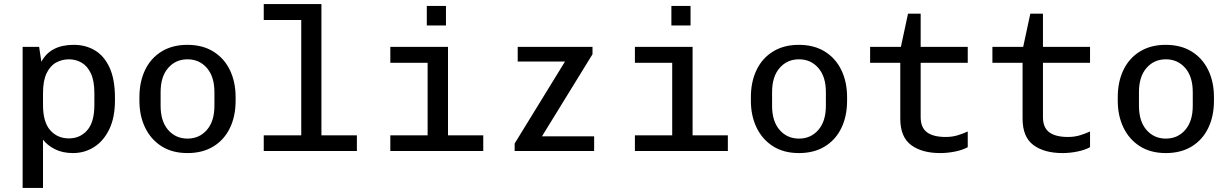

<svg xmlns="http://www.w3.org/2000/svg" viewBox="-20 -741 6040 942"><path d="M91 181V-511H172L183 -438Q227 -521 342 -521Q400 -521 445.5 -494Q491 -467 517.5 -409.5Q544 -352 544 -261V-248Q544 -164 516 -106.5Q488 -49 441.5 -19.5Q395 10 338 10Q287 10 249.5 -9Q212 -28 191 -56V181ZM318 -62Q373 -62 408 -102Q443 -142 443 -226V-284Q443 -344 426 -380.5Q409 -417 380.5 -433.5Q352 -450 318 -450Q285 -450 256 -434.5Q227 -419 209 -382.5Q191 -346 191 -284V-226Q191 -142 226.5 -102Q262 -62 318 -62Z M900 10Q825 10 772.5 -23.5Q720 -57 692 -115Q664 -173 664 -247V-264Q664 -340 692 -398Q720 -456 773 -488.5Q826 -521 899 -521Q974 -521 1027 -488Q1080 -455 1108 -397Q1136 -339 1136 -264V-247Q1136 -171 1108 -113Q1080 -55 1027 -22.5Q974 10 900 10ZM900 -61Q958 -61 995 -103.5Q1032 -146 1032 -222V-289Q1032 -365 995 -407.5Q958 -450 900 -450Q842 -450 805 -407.5Q768 -365 768 -289V-222Q768 -146 805 -103.5Q842 -61 900 -61Z M1274 0V-77H1458V-643H1274V-721H1557V-77H1731V0Z M1895 0V-77H2078V-433H1895V-511H2178V-77H2351V0ZM2074 -616V-712H2168V-616Z M2505 0V-37L2752 -439H2520V-511H2887V-475L2639 -72H2895V0Z M3095 0V-77H3278V-433H3095V-511H3378V-77H3551V0ZM3274 -616V-712H3368V-616Z M3900 10Q3825 10 3772.5 -23.5Q3720 -57 3692 -115Q3664 -173 3664 -247V-264Q3664 -340 3692 -398Q3720 -456 3773 -488.5Q3826 -521 3899 -521Q3974 -521 4027 -488Q4080 -455 4108 -397Q4136 -339 4136 -264V-247Q4136 -171 4108 -113Q4080 -55 4027 -22.5Q3974 10 3900 10ZM3900 -61Q3958 -61 3995 -103.5Q4032 -146 4032 -222V-289Q4032 -365 3995 -407.5Q3958 -450 3900 -450Q3842 -450 3805 -407.5Q3768 -365 3768 -289V-222Q3768 -146 3805 -103.5Q3842 -61 3900 -61Z M4593 10Q4503 10 4450 -29.5Q4397 -69 4397 -159V-433H4249V-511H4400L4435 -674H4497V-511H4728V-433H4497V-167Q4497 -115 4528 -92Q4559 -69 4620 -69Q4652 -69 4679.5 -77.5Q4707 -86 4728 -96V-19Q4703 -5 4666 2.5Q4629 10 4593 10Z M5193 10Q5103 10 5050 -29.5Q4997 -69 4997 -159V-433H4849V-511H5000L5035 -674H5097V-511H5328V-433H5097V-167Q5097 -115 5128 -92Q5159 -69 5220 -69Q5252 -69 5279.5 -77.5Q5307 -86 5328 -96V-19Q5303 -5 5266 2.5Q5229 10 5193 10Z M5700 10Q5625 10 5572.5 -23.5Q5520 -57 5492 -115Q5464 -173 5464 -247V-264Q5464 -340 5492 -398Q5520 -456 5573 -488.5Q5626 -521 5699 -521Q5774 -521 5827 -488Q5880 -455 5908 -397Q5936 -339 5936 -264V-247Q5936 -171 5908 -113Q5880 -55 5827 -22.5Q5774 10 5700 10ZM5700 -61Q5758 -61 5795 -103.5Q5832 -146 5832 -222V-289Q5832 -365 5795 -407.5Q5758 -450 5700 -450Q5642 -450 5605 -407.5Q5568 -365 5568 -289V-222Q5568 -146 5605 -103.5Q5642 -61 5700 -61Z"/></svg>

Font: Chivo Mono
Style: Regular
Weight: 400
Monospace: yes
Designer: Hector Gatti
Foundry: Omnibus-Type
Version: Version 1.008; ttfautohint (v1.8.4.7-5d5b)